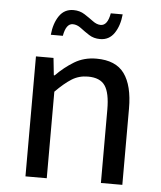

<svg xmlns="http://www.w3.org/2000/svg" viewBox="-51 -731 650 776"><g transform="rotate(5 274.5 -343.5)"><path d="M81.1 0V-486.8H152.3L159.7 -417H163.1Q197.3 -451.7 236.3 -475.3Q275.4 -499 325.7 -499Q404.3 -499 439.2 -450.9Q474.1 -402.8 474.1 -309.6V0H387.2V-297.9Q387.2 -365.2 367.2 -394.5Q347.2 -423.8 297.9 -423.8Q261.2 -423.8 232.2 -405.5Q203.1 -387.2 167.5 -351.1V0ZM133.3 -579.1Q137.7 -625.5 158.4 -656Q179.2 -686.5 216.3 -686.5Q241.7 -686.5 261.5 -673.8Q281.2 -661.1 297.9 -648.7Q314.5 -636.2 330.6 -636.2Q358.4 -636.2 367.2 -686.5H415.5Q411.1 -640.1 390.4 -609.6Q369.6 -579.1 333 -579.1Q307.1 -579.1 287.8 -591.6Q268.6 -604 252 -616.7Q235.4 -629.4 218.3 -629.4Q190.9 -629.4 182.1 -579.1Z"/></g></svg>

Font: Varta Medium
Style: Regular
Weight: 500
Designer: Joana Correia, Viktoriya Grabowska, Eben Sorkin
Foundry: Sorkin Type Co.
Version: Version 1.004